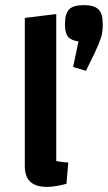

<svg xmlns="http://www.w3.org/2000/svg" viewBox="-20 -720 422 751"><path d="M247 -84 240 -1Q195 11 164 11Q120 11 98.5 -9Q77 -29 77 -72V-650L200 -665V-90Q220 -86 247 -84ZM266 -458 287 -558Q258 -562 246 -576.5Q234 -591 234 -625Q234 -667 250.5 -683.5Q267 -700 308 -700Q348 -700 365 -683.5Q382 -667 382 -625Q382 -594 375 -572.5Q368 -551 350 -512L316 -443Z"/></svg>

Font: Changa Medium
Style: Regular
Weight: 500
Designer: Eduardo Rodriguez Tunni
Foundry: Eduardo Rodriguez Tunni
Version: Version 2.002; ttfautohint (v1.5) -l 8 -r 50 -G 150 -x 14 -H